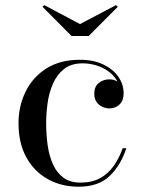

<svg xmlns="http://www.w3.org/2000/svg" viewBox="-20 -696 548 726"><path d="M277.5 10Q212 10 160.5 -18.8Q109 -47.5 79.5 -101.2Q50 -155 50 -230Q50 -295 76.8 -349.5Q103.5 -404 155.2 -437Q207 -470 282.5 -470Q333.5 -470 370.5 -452.2Q407.5 -434.5 427.5 -405.8Q447.5 -377 447.5 -343Q447.5 -316 432 -301Q416.5 -286 393.5 -286Q381 -286 367.8 -291.8Q354.5 -297.5 345.5 -309.8Q336.5 -322 336.5 -342Q336.5 -368.5 353.5 -382.2Q370.5 -396 393.5 -396Q415 -396 430.8 -382.8Q446.5 -369.5 446.5 -343H434.5Q434.5 -370 422.2 -391Q410 -412 389.2 -426.8Q368.5 -441.5 343.2 -449Q318 -456.5 292.5 -456.5Q249 -456.5 221.8 -434.8Q194.5 -413 179.8 -378.5Q165 -344 159.8 -304.8Q154.5 -265.5 154.5 -230Q154.5 -187 160.2 -146.8Q166 -106.5 180.2 -74.8Q194.5 -43 219.8 -24.2Q245 -5.5 284.5 -5.5Q327.5 -5.5 358.2 -22.2Q389 -39 409.8 -68.5Q430.5 -98 444 -135.5H457.5Q438 -73.5 395.8 -31.8Q353.5 10 277.5 10ZM250.5 -560 140.5 -670.5 147.5 -676.5 282.5 -605 418.5 -676.5 425.5 -670.5 315.5 -560Z"/></svg>

Font: Bodoni Moda 18pt
Style: Regular
Weight: 400
Designer: Owen Earl
Foundry: indestructible type
Version: Version 2.005